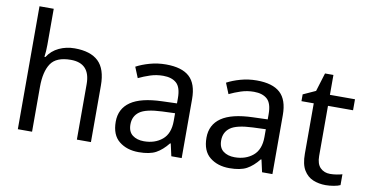

<svg xmlns="http://www.w3.org/2000/svg" viewBox="-74 -960 2249 1169"><g transform="rotate(10 1050.5 -375.0)"><path d="M173 -537Q173 -497 168 -462H174Q200 -503 244.5 -524Q289 -545 341 -545Q439 -545 488 -498.5Q537 -452 537 -349V0H450V-343Q450 -472 330 -472Q240 -472 206.5 -421.5Q173 -371 173 -277V0H85V-760H173Z M906 -545Q1004 -545 1051 -502Q1098 -459 1098 -365V0H1034L1017 -76H1013Q978 -32 939.5 -11Q901 10 833 10Q760 10 712 -28.5Q664 -67 664 -149Q664 -229 727 -272.5Q790 -316 921 -320L1012 -323V-355Q1012 -422 983 -448Q954 -474 901 -474Q859 -474 821 -461.5Q783 -449 750 -433L723 -499Q758 -518 806 -531.5Q854 -545 906 -545ZM932 -259Q832 -255 793.5 -227Q755 -199 755 -148Q755 -103 782.5 -82Q810 -61 853 -61Q921 -61 966 -98.5Q1011 -136 1011 -214V-262Z M1467 -545Q1565 -545 1612 -502Q1659 -459 1659 -365V0H1595L1578 -76H1574Q1539 -32 1500.5 -11Q1462 10 1394 10Q1321 10 1273 -28.5Q1225 -67 1225 -149Q1225 -229 1288 -272.5Q1351 -316 1482 -320L1573 -323V-355Q1573 -422 1544 -448Q1515 -474 1462 -474Q1420 -474 1382 -461.5Q1344 -449 1311 -433L1284 -499Q1319 -518 1367 -531.5Q1415 -545 1467 -545ZM1493 -259Q1393 -255 1354.5 -227Q1316 -199 1316 -148Q1316 -103 1343.5 -82Q1371 -61 1414 -61Q1482 -61 1527 -98.5Q1572 -136 1572 -214V-262Z M2004 -62Q2024 -62 2045 -65.5Q2066 -69 2079 -73V-6Q2065 1 2039 5.5Q2013 10 1989 10Q1947 10 1911.5 -4.5Q1876 -19 1854 -55Q1832 -91 1832 -156V-468H1756V-510L1833 -545L1868 -659H1920V-536H2075V-468H1920V-158Q1920 -109 1943.5 -85.5Q1967 -62 2004 -62Z"/></g></svg>

Font: Noto Sans Syloti Nagri
Style: Regular
Weight: 400
Designer: Monotype Design Team
Foundry: Monotype Imaging Inc.
Version: Version 2.003; ttfautohint (v1.8.4.7-5d5b)